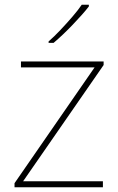

<svg xmlns="http://www.w3.org/2000/svg" viewBox="-20 -786 496 806"><path d="M412 0H41V-17L377 -503H68V-528H415V-513L77 -25H412ZM353 -759Q340 -742 322.5 -722.5Q305 -703 285.5 -682.5Q266 -662 245.5 -642.5Q225 -623 205 -606H184V-612Q207 -632 233.5 -660Q260 -688 284.5 -716.5Q309 -745 323 -766H353Z"/></svg>

Font: Noto Sans Thai Thin
Style: Regular
Weight: 250
Designer: Monotype Design Team
Foundry: Monotype Imaging Inc.
Version: Version 2.001